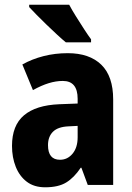

<svg xmlns="http://www.w3.org/2000/svg" viewBox="-20 -852 560 816"><path d="M268 -626Q360 -626 410.5 -577Q461 -528 461 -429V-66H353L326 -139H323Q295 -97 261.5 -76.5Q228 -56 172 -56Q125 -56 94 -79.5Q63 -103 47 -143Q31 -183 31 -232Q31 -319 82 -362Q133 -405 232 -409L310 -412V-432Q310 -508 247 -508Q218 -508 187 -498.5Q156 -489 120 -469L75 -578Q116 -601 165 -613.5Q214 -626 268 -626ZM271 -315Q226 -313 205 -292Q184 -271 184 -235Q184 -173 235 -173Q267 -173 288.5 -199Q310 -225 310 -269V-317ZM274 -832Q285 -811 302.5 -783Q320 -755 337.5 -728Q355 -701 367 -685V-672H260Q245 -684 223.5 -704Q202 -724 179 -746Q156 -768 136 -788.5Q116 -809 104 -822V-832Z"/></svg>

Font: Noto Sans Malayalam UI Condensed ExtraBold
Style: Regular
Weight: 800
Width: 3
Designer: Jelle Bosma - Monotype Design Team
Foundry: Monotype Imaging Inc.
Version: Version 2.104; ttfautohint (v1.8.4.7-5d5b)